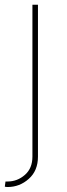

<svg xmlns="http://www.w3.org/2000/svg" viewBox="-34 -565 276 790"><path d="M-2.8 204.5Q-8.9 204.5 -14.2 203.1L-11.4 181.8H-2.8Q37.3 181.8 68.5 154.5Q99.4 127.5 99.4 79.5V-545.5H122.2V79.5Q122.2 137.4 84.5 170.8Q46.9 204.5 -2.8 204.5Z"/></svg>

Font: Linik Sans Thin
Style: Regular
Weight: 100
Designer: Fonts by Rasmus Andersson / Changes by Cristiano Sobral with parts from Marc Monis
Foundry: rsms
Version: Version 3.020; ttfautohint (v1.6)